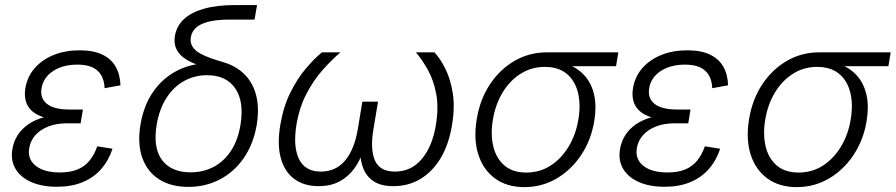

<svg xmlns="http://www.w3.org/2000/svg" viewBox="-20 -748 3634 779"><path d="M210.9 9.8Q150.4 9.8 106.9 -9.3Q63.5 -28.3 43 -63Q22.5 -97.7 30.3 -143.6Q35.2 -172.9 51 -198.5Q66.9 -224.1 94.5 -243.4Q122.1 -262.7 162.1 -273.4Q202.1 -284.2 255.4 -284.2H313L307.1 -247.6H250Q210 -247.6 177.5 -235.4Q145 -223.1 124.5 -200.7Q104 -178.2 98.6 -147.5Q90.8 -102.5 124.8 -75.4Q158.7 -48.3 223.1 -48.3Q266.1 -48.3 295.4 -60.8Q324.7 -73.2 343.8 -96.9Q362.8 -120.6 374.5 -154.3L436.5 -144.5Q420.9 -96.7 390.4 -62Q359.9 -27.3 314.9 -8.8Q270 9.8 210.9 9.8ZM252.9 -260.3Q200.7 -260.3 165.5 -269.8Q130.4 -279.3 110.6 -296.9Q90.8 -314.5 84.5 -338.4Q78.1 -362.3 83 -390.6Q90.8 -437.5 121.1 -471.9Q151.4 -506.3 198.2 -525.1Q245.1 -543.9 303.2 -543.9Q358.9 -543.9 395 -526.6Q431.2 -509.3 449.2 -477.5Q467.3 -445.8 468.8 -401.9L404.3 -390.1Q402.8 -436 376 -460.9Q349.1 -485.8 293.9 -485.8Q234.9 -485.8 195.1 -459.5Q155.3 -433.1 148.4 -389.2Q142.1 -349.6 170.4 -326.7Q198.7 -303.7 260.7 -303.7H316.4L309.1 -260.3Z M744.1 10.3Q674.3 10.3 626.2 -20Q578.1 -50.3 557.6 -106.9Q537.1 -163.6 549.8 -241.7Q563 -320.8 602.1 -376.5Q641.1 -432.1 699.2 -461.7Q757.3 -491.2 827.1 -491.2L841.3 -468.8Q802.7 -477.1 772.7 -488.5Q742.7 -500 722.4 -516.1Q702.1 -532.2 693.6 -553.7Q685.1 -575.2 689.9 -603.5Q696.8 -643.1 726.6 -670.7Q756.3 -698.2 808.6 -712.9Q860.8 -727.5 935.5 -727.5H1022.9L1012.7 -668.5H912.1Q860.8 -668.5 827.1 -660.2Q793.5 -651.9 775.9 -636.2Q758.3 -620.6 754.4 -597.7Q750.5 -575.2 761 -558.8Q771.5 -542.5 791.7 -531.2Q812 -520 837.4 -511.2Q862.8 -502.4 889.6 -494.6Q923.8 -484.4 952.1 -463.6Q980.5 -442.9 999 -411.6Q1017.6 -380.4 1023.9 -338.4Q1030.3 -296.4 1022 -243.7Q1008.8 -164.6 969.7 -107.7Q930.7 -50.8 872.6 -20.3Q814.5 10.3 744.1 10.3ZM752.9 -48.8Q804.7 -48.8 846.9 -71Q889.2 -93.3 917.7 -137Q946.3 -180.7 956.1 -244.1Q970.7 -336.9 934.1 -389.9Q897.5 -442.9 820.3 -442.9Q769 -442.9 726.6 -419.2Q684.1 -395.5 655.3 -350.6Q626.5 -305.7 615.7 -242.2Q600.1 -147.5 637.9 -98.1Q675.8 -48.8 752.9 -48.8Z M1272.9 7.3Q1213.9 7.3 1174.3 -21.7Q1134.8 -50.8 1119.4 -106.2Q1104 -161.6 1117.2 -240.7Q1129.4 -314.5 1157.7 -371.6Q1186 -428.7 1220.7 -469.7Q1255.4 -510.7 1286.1 -535.6H1361.3Q1325.7 -505.4 1289.1 -464.1Q1252.4 -422.9 1223.6 -367.9Q1194.8 -313 1182.6 -241.2Q1168.5 -152.3 1193.4 -102.1Q1218.3 -51.8 1281.7 -51.8Q1342.8 -51.8 1380.4 -96.9Q1418 -142.1 1431.6 -223.6L1450.2 -335.4H1513.7L1495.1 -223.6Q1481.4 -142.1 1501.2 -96.9Q1521 -51.8 1582.5 -51.8Q1647.9 -51.8 1690.9 -102.3Q1733.9 -152.8 1748.5 -240.7Q1760.3 -312.5 1749.8 -367.4Q1739.3 -422.4 1716.3 -463.9Q1693.4 -505.4 1667.5 -535.6H1742.7Q1766.1 -510.7 1786.9 -469.2Q1807.6 -427.7 1816.9 -370.6Q1826.2 -313.5 1814 -240.7Q1800.8 -161.1 1767.6 -106Q1734.4 -50.8 1685.5 -21.7Q1636.7 7.3 1576.2 7.3Q1526.9 7.3 1497.3 -11.7Q1467.8 -30.8 1454.8 -62.7Q1441.9 -94.7 1440.9 -134.3H1453.1Q1439.5 -93.8 1415.5 -61.8Q1391.6 -29.8 1356.2 -11.2Q1320.8 7.3 1272.9 7.3Z M2107.4 11.2Q2036.6 11.2 1988.5 -23.9Q1940.4 -59.1 1920.7 -121.1Q1900.9 -183.1 1914.1 -263.7Q1927.2 -344.7 1967.8 -405.8Q2008.3 -466.8 2067.9 -501.2Q2127.4 -535.6 2198.2 -535.6H2488.8L2479.5 -479.5H2259.3L2190.4 -476.6Q2136.2 -476.6 2092.3 -448.7Q2048.3 -420.9 2019.3 -372.8Q1990.2 -324.7 1980 -263.7Q1969.7 -203.1 1981.4 -154.1Q1993.2 -105 2026.9 -76.4Q2060.5 -47.9 2115.2 -47.9Q2170.4 -47.9 2214.4 -76.4Q2258.3 -105 2287.6 -154.1Q2316.9 -203.1 2326.7 -263.7Q2336.9 -325.2 2324.7 -373.3Q2312.5 -421.4 2278.8 -449Q2245.1 -476.6 2190.4 -476.6L2192.9 -502.4Q2244.6 -502.4 2285.6 -486.3Q2326.7 -470.2 2353.8 -439Q2380.9 -407.7 2390.9 -362.1Q2400.9 -316.4 2391.1 -256.8Q2378.4 -179.7 2337.9 -118.9Q2297.4 -58.1 2237.8 -23.4Q2178.2 11.2 2107.4 11.2Z M2676.3 9.8Q2615.7 9.8 2572.3 -9.3Q2528.8 -28.3 2508.3 -63Q2487.8 -97.7 2495.6 -143.6Q2500.5 -172.9 2516.4 -198.5Q2532.2 -224.1 2559.8 -243.4Q2587.4 -262.7 2627.4 -273.4Q2667.5 -284.2 2720.7 -284.2H2778.3L2772.5 -247.6H2715.3Q2675.3 -247.6 2642.8 -235.4Q2610.4 -223.1 2589.8 -200.7Q2569.3 -178.2 2564 -147.5Q2556.2 -102.5 2590.1 -75.4Q2624 -48.3 2688.5 -48.3Q2731.4 -48.3 2760.7 -60.8Q2790 -73.2 2809.1 -96.9Q2828.1 -120.6 2839.8 -154.3L2901.9 -144.5Q2886.2 -96.7 2855.7 -62Q2825.2 -27.3 2780.3 -8.8Q2735.4 9.8 2676.3 9.8ZM2718.3 -260.3Q2666 -260.3 2630.9 -269.8Q2595.7 -279.3 2575.9 -296.9Q2556.2 -314.5 2549.8 -338.4Q2543.5 -362.3 2548.3 -390.6Q2556.2 -437.5 2586.4 -471.9Q2616.7 -506.3 2663.6 -525.1Q2710.4 -543.9 2768.6 -543.9Q2824.2 -543.9 2860.4 -526.6Q2896.5 -509.3 2914.6 -477.5Q2932.6 -445.8 2934.1 -401.9L2869.6 -390.1Q2868.2 -436 2841.3 -460.9Q2814.5 -485.8 2759.3 -485.8Q2700.2 -485.8 2660.4 -459.5Q2620.6 -433.1 2613.8 -389.2Q2607.4 -349.6 2635.7 -326.7Q2664.1 -303.7 2726.1 -303.7H2781.7L2774.4 -260.3Z M3212.4 11.2Q3141.6 11.2 3093.5 -23.9Q3045.4 -59.1 3025.6 -121.1Q3005.9 -183.1 3019 -263.7Q3032.2 -344.7 3072.8 -405.8Q3113.3 -466.8 3172.9 -501.2Q3232.4 -535.6 3303.2 -535.6H3593.8L3584.5 -479.5H3364.3L3295.4 -476.6Q3241.2 -476.6 3197.3 -448.7Q3153.3 -420.9 3124.3 -372.8Q3095.2 -324.7 3085 -263.7Q3074.7 -203.1 3086.4 -154.1Q3098.1 -105 3131.8 -76.4Q3165.5 -47.9 3220.2 -47.9Q3275.4 -47.9 3319.3 -76.4Q3363.3 -105 3392.6 -154.1Q3421.9 -203.1 3431.6 -263.7Q3441.9 -325.2 3429.7 -373.3Q3417.5 -421.4 3383.8 -449Q3350.1 -476.6 3295.4 -476.6L3297.9 -502.4Q3349.6 -502.4 3390.6 -486.3Q3431.6 -470.2 3458.7 -439Q3485.8 -407.7 3495.8 -362.1Q3505.9 -316.4 3496.1 -256.8Q3483.4 -179.7 3442.9 -118.9Q3402.3 -58.1 3342.8 -23.4Q3283.2 11.2 3212.4 11.2Z"/></svg>

Font: Inter 20pt Light
Style: Italic
Weight: 300
Italic angle: -9.3988°
Version: Version 4.001;git-66647c0bb